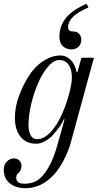

<svg xmlns="http://www.w3.org/2000/svg" viewBox="-37 -750 537 1018"><path d="M114 -85Q114 -56 125 -34Q136 -12 160 -12Q196 -12 231 -49Q266 -86 294 -150Q314 -196 329 -250.5Q344 -305 344 -340Q344 -384 326 -408Q308 -432 277 -432Q260 -432 244 -421Q228 -410 214 -392.5Q200 -375 189.5 -357.5Q179 -340 170 -320Q144 -264 129 -201Q114 -138 114 -85ZM-17 150Q-17 122 -0.5 106Q16 90 37 90Q56 90 66.5 102Q77 114 77 130Q77 155 58 170Q49 178 49 192Q49 224 92 224Q126 224 151 212Q176 200 201 167Q242 112 268 16Q303 -106 305 -117L302 -119Q294 -100 280 -80Q266 -60 247 -38Q228 -16 203 -2Q178 12 154 12Q101 12 71.5 -25.5Q42 -63 42 -125Q42 -185 64.5 -243.5Q87 -302 113 -343Q146 -396 192 -426Q238 -456 283 -456Q313 -456 337 -433Q361 -410 369 -368L373 -366L395 -444H461L338 7Q325 54 297 106.5Q269 159 233 192Q202 221 167 234.5Q132 248 100 248Q47 248 15 222Q-17 196 -17 150ZM422 -730 432 -710Q324 -666 324 -605Q324 -592 334 -586Q341 -583 352 -583Q372 -583 383 -570Q394 -557 394 -539Q394 -516 379 -502Q364 -488 342 -488Q315 -488 296.5 -505Q278 -522 278 -555Q278 -588 290 -617Q302 -646 323.5 -667Q345 -688 369.5 -703Q394 -718 422 -730Z"/></svg>

Font: Old Standard TT
Style: Italic
Weight: 400
Italic angle: -15.2°
Designer: Alexey Kryukov <alexios@thessalonica.org.ru>
Version: Version 2.2